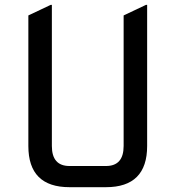

<svg xmlns="http://www.w3.org/2000/svg" viewBox="-20 -777 728 797"><path d="M268.6 0Q97.7 0 97.7 -170.9V-712.9L190.4 -756.8H195.3V-170.9Q195.3 -87.9 268.6 -87.9H419.9Q493.2 -87.9 493.2 -170.9V-712.9L585.9 -756.8H590.8V-170.9Q590.8 0 419.9 0Z"/></svg>

Font: Nova Square
Style: Book
Weight: 400
Version: Version 2.000